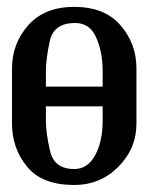

<svg xmlns="http://www.w3.org/2000/svg" viewBox="-20 -505 421 547"><path d="M272.5 -258.3V-301.3Q272.5 -360.4 252 -402.3Q234.4 -439.5 193.4 -439.5H191.4Q132.8 -438.5 121.8 -387.9Q110.8 -337.4 110.8 -301.3V-258.3ZM110.8 -202.1V-161.6Q110.8 -125 122.8 -74.2Q134.8 -23.4 191.4 -23.4Q230 -23.4 251.2 -63Q272.5 -102.5 272.5 -161.6V-202.1ZM191.4 -485.4Q277.8 -485.4 323.2 -433.1Q368.7 -380.9 368.7 -309.6V-153.3Q368.7 -81.5 317.1 -29.8Q265.6 22 191.4 22Q99.6 22 56.9 -30.3Q14.2 -82.5 14.2 -153.3V-309.6Q14.2 -380.9 60.5 -433.1Q106.9 -485.4 191.4 -485.4Z"/></svg>

Font: Caudex
Style: Bold
Weight: 700
Version: Version 1.01